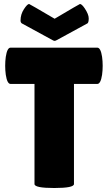

<svg xmlns="http://www.w3.org/2000/svg" viewBox="-20 -939 542 963"><path d="M381 -919Q390 -919 405 -897Q425 -867 425 -847Q425 -827 419 -822L265 -738Q258 -734 254 -734Q250 -734 243 -738L89 -822Q83 -827 83 -836Q83 -867 100 -893Q117 -919 126 -919Q128 -919 254 -845Q379 -919 381 -919ZM351 -16Q351 4 252 4Q153 4 153 -16V-518H33Q16 -518 9 -564Q6 -586 6 -609Q6 -632 9 -654Q16 -700 33 -700H468Q485 -700 492 -654Q495 -632 495 -609Q495 -586 492 -564Q485 -518 468 -518H351Z"/></svg>

Font: Lilita One
Style: Regular
Weight: 400
Designer: Juan Montoreano
Foundry: Juan Montoreano
Version: Version 1.002